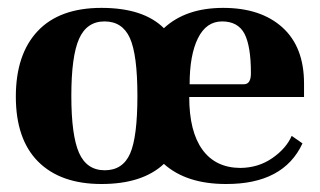

<svg xmlns="http://www.w3.org/2000/svg" viewBox="-20 -455 808 485"><path d="M459 -242.2H596.2Q614.3 -242.2 613.8 -271Q613.8 -337.9 597.7 -369.6Q581.1 -400.9 541 -400.9Q501 -400.9 480 -358.4Q459 -315.9 459 -242.2ZM308.1 -358.9Q289.1 -400.9 244.1 -400.9Q199.2 -400.9 179.7 -356.9Q160.2 -313 160.2 -212.9Q160.2 -112.8 179.7 -68.8Q199.2 -24.9 244.6 -24.9Q290 -24.9 308.6 -66.9Q327.1 -108.9 327.1 -212.9Q327.1 -316.9 308.1 -358.9ZM748 -244.1V-210H458Q458 -123 491.2 -77.1Q524.4 -31.2 586.9 -30.8Q632.8 -31.2 668 -55.7Q703.1 -80.1 716.8 -111.8L744.1 -92.8Q696.3 10.3 550.8 9.8Q450.7 9.8 394 -41Q339.8 9.8 236.3 9.8Q132.8 9.8 76.2 -46.9Q20 -103.5 20 -210.9Q20 -317.9 75.2 -376.5Q130.4 -435.1 236.3 -435.1Q342.3 -435.1 394 -383.8Q449.2 -435.1 543.9 -435.1Q638.7 -435.1 693.4 -385.7Q748 -336.4 748 -244.1Z"/></svg>

Font: Unna-Bold
Style: Bold
Weight: 700
Designer: Jorge de Buen U.
Foundry: Omnibus-Type
Version: Version 2.006;PS 002.006;hotconv 1.0.70;makeotf.lib2.5.58329